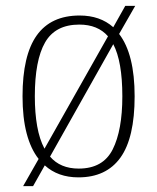

<svg xmlns="http://www.w3.org/2000/svg" viewBox="-20 -596 537 656"><path d="M112 -53Q85 -87 71 -140.5Q57 -194 57 -267Q57 -407 105.5 -475Q154 -543 252 -543Q322 -543 367 -503L408 -576H442L387 -480Q440 -411 440 -267Q440 -125 391.5 -57.5Q343 10 248 10Q178 10 133 -31L93 40H59ZM349 -472Q314 -512 251 -512Q169 -512 134 -451Q99 -390 99 -267Q99 -210 107 -165Q115 -120 132 -88ZM249 -20Q332 -20 365 -85.5Q398 -151 398 -267Q398 -386 367 -445L151 -61Q186 -20 249 -20Z"/></svg>

Font: Noto Serif Tamil SemiCondensed ExtraLight
Style: Italic
Weight: 200
Width: 4
Italic angle: -12°
Designer: Indian Type Foundry, Tom Grace, and the Monotype Design Team
Foundry: Monotype Imaging Inc.
Version: Version 2.003; ttfautohint (v1.8.4.7-5d5b)